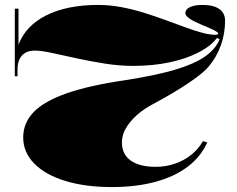

<svg xmlns="http://www.w3.org/2000/svg" viewBox="-20 -743 960 778"><path d="M433 15Q325 15 244 -10Q163 -35 118.5 -80.5Q74 -126 74 -186Q74 -245 116.5 -289Q159 -333 250.5 -365Q342 -397 487 -418Q609 -437 687.5 -460Q766 -483 810 -513.5Q854 -544 870 -584L859 -589Q834 -556 784.5 -530.5Q735 -505 667.5 -490.5Q600 -476 520 -476Q463 -476 403.5 -485.5Q344 -495 289 -507Q234 -519 190.5 -528.5Q147 -538 121 -538Q99 -538 83.5 -529.5Q68 -521 59.5 -504Q51 -487 51 -462V-434H40V-708H55V-562Q84 -639 168 -681Q252 -723 378 -723Q423 -723 469.5 -714.5Q516 -706 561 -692Q606 -678 648.5 -662.5Q691 -647 729 -633Q767 -619 798.5 -610.5Q830 -602 853 -602Q864 -602 864 -608Q864 -612 848.5 -620Q833 -628 801 -641Q767 -655 749 -667Q731 -679 731 -690Q731 -705 749.5 -714Q768 -723 801 -723Q845 -723 868.5 -706.5Q892 -690 892 -659Q892 -607 875 -559.5Q858 -512 826 -474Q806 -449 749 -410Q692 -371 607 -325Q564 -303 534.5 -276.5Q505 -250 489.5 -222.5Q474 -195 474 -166Q474 -118 509.5 -92.5Q545 -67 611 -67Q652 -67 689.5 -80Q727 -93 756 -116.5Q785 -140 802 -171L820 -166Q794 -108 740.5 -67.5Q687 -27 609 -6Q531 15 433 15Z"/></svg>

Font: Kalnia SemiExpanded
Style: Bold
Weight: 700
Width: 6
Designer: Frida Medrano
Foundry: Frida Medrano
Version: Version 1.105